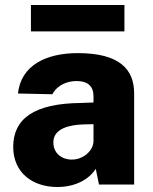

<svg xmlns="http://www.w3.org/2000/svg" viewBox="-20 -740 612 770"><path d="M479 -720H104V-614H479ZM210 10C281 10 337 -20 364 -63L377 0H518V-365C518 -461 461 -527 292 -527C165 -527 64 -478 52 -365L190 -362C211 -401 251 -414 284 -415C331 -416 355 -395 355 -354V-329L303 -327C117 -325 33 -264 33 -151C33 -47 111 10 210 10ZM268 -100C228 -100 194 -125 194 -169C194 -226 261 -239 313 -241L355 -242V-174C354 -135 314 -100 268 -100Z"/></svg>

Font: United Sans ExtraBold
Style: Regular
Weight: 800
Designer: Pablo Impallari, Rodrigo Fuenzalida (Modified by Dan O. Williams)
Version: Version 1.000;PS 001.000;hotconv 1.0.88;makeotf.lib2.5.64775